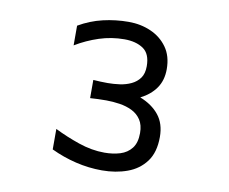

<svg xmlns="http://www.w3.org/2000/svg" viewBox="-82 -867 1164 974"><g transform="rotate(10 500.0 -380.0)"><path d="M501 2.9Q432.6 2.9 365.7 -13.2Q298.8 -29.3 237.3 -58.6V-164.1Q295.9 -134.8 364.3 -111.3Q432.6 -87.9 498 -87.9Q542 -87.9 578.6 -99.1Q615.2 -110.4 637.2 -138.7Q659.2 -167 659.2 -216.8Q659.2 -258.8 641.6 -285.2Q624 -311.5 595.2 -325.7Q566.4 -339.8 531.2 -345.2Q496.1 -350.6 461.9 -350.6Q419.9 -350.6 378.9 -347.7V-441.4Q416 -438.5 453.1 -438.5Q483.4 -438.5 515.1 -442.9Q546.9 -447.3 573.7 -460Q600.6 -472.7 617.2 -495.6Q633.8 -518.6 633.8 -556.6Q633.8 -621.1 596.2 -646.5Q558.6 -671.9 499 -671.9Q432.6 -671.9 369.6 -651.4Q306.6 -630.9 250 -596.7V-698.2Q308.6 -732.4 373.5 -747.6Q438.5 -762.7 504.9 -762.7Q567.4 -762.7 619.6 -739.7Q671.9 -716.8 704.1 -671.9Q736.3 -627 736.3 -559.6Q736.3 -502 708 -461.4Q679.7 -420.9 628.9 -395.5Q691.4 -371.1 726.6 -327.1Q761.7 -283.2 761.7 -214.8Q761.7 -135.7 726.1 -87.9Q690.4 -40 631.3 -18.6Q572.3 2.9 501 2.9Z"/></g></svg>

Font: Kosugi
Style: Regular
Weight: 400
Version: Version 4.002